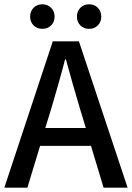

<svg xmlns="http://www.w3.org/2000/svg" viewBox="-20 -866 609 886"><path d="M568.8 0H458L399.9 -192.9H165L106.4 0H0L223.6 -675.3H344.2ZM217.3 -367.7 189 -275.4H376L348.1 -367.7Q331.5 -422.4 315.7 -478.5Q299.8 -534.7 284.2 -591.8H280.3Q265.6 -534.7 249.5 -478.5Q233.4 -422.4 217.3 -367.7ZM175.3 -732.9Q150.9 -732.9 135 -748.8Q119.1 -764.6 119.1 -789.6Q119.1 -814 135 -830.1Q150.9 -846.2 175.3 -846.2Q199.7 -846.2 215.8 -830.1Q231.9 -814 231.9 -789.6Q231.9 -764.6 215.8 -748.8Q199.7 -732.9 175.3 -732.9ZM391.1 -732.9Q366.7 -732.9 350.8 -748.8Q335 -764.6 335 -789.6Q335 -814 350.8 -830.1Q366.7 -846.2 391.1 -846.2Q415.5 -846.2 431.4 -830.1Q447.3 -814 447.3 -789.6Q447.3 -764.6 431.4 -748.8Q415.5 -732.9 391.1 -732.9Z"/></svg>

Font: Akatab SemiBold
Style: Regular
Weight: 600
Designer: SIL Global
Foundry: SIL Global
Version: Version 4.100